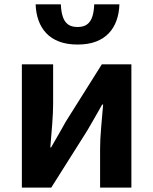

<svg xmlns="http://www.w3.org/2000/svg" viewBox="-20 -852 696 872"><path d="M79.3 0V-559.8H221.3V-383.2Q221.3 -340.9 217.1 -287.8Q212.9 -234.6 208.5 -182.4H212Q226.6 -208.2 246.2 -241.8Q265.7 -275.5 279.4 -300.5L442.4 -559.8H576.7V0H434.6V-176.4Q434.6 -218.8 439.3 -272Q444 -325.2 448.4 -377.4H444.2Q429.7 -352.4 410.4 -317.9Q391.2 -283.5 376.5 -259.3L212.8 0ZM332.3 -649.7Q284 -649.7 248.5 -663.3Q213 -676.8 190.1 -701.2Q167.1 -725.6 155.1 -759.1Q143.1 -792.5 141.9 -832.3H256.4Q257.4 -801.1 264.7 -777.8Q271.9 -754.4 287.9 -741.9Q304 -729.4 332.3 -729.4Q360.4 -729.4 376.4 -741.9Q392.5 -754.4 399.7 -777.8Q406.9 -801.1 407.9 -832.3H522.3Q521.1 -792.5 509.2 -759.1Q497.3 -725.6 474.3 -701.2Q451.3 -676.8 416.3 -663.3Q381.2 -649.7 332.3 -649.7Z"/></svg>

Font: Noto Sans TC Thin
Style: Regular
Weight: 100
Designer: Ryoko NISHIZUKA 西塚涼子 (kana, bopomofo & ideographs); Paul D. Hunt (Latin, Greek & Cyrillic); Sandoll Communications 산돌커뮤니
Foundry: Adobe
Version: Version 2.004-H2;hotconv 1.0.118;makeotfexe 2.5.65603